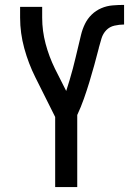

<svg xmlns="http://www.w3.org/2000/svg" viewBox="-20 -763 540 783"><path d="M205 0V-286L124 -448Q96 -504 79 -566Q62 -628 62 -691V-735H152V-691Q152 -637 166 -584.5Q180 -532 204 -483L250 -392Q257 -414 264 -437Q271 -460 277 -483Q283 -506 288.5 -529Q294 -552 299.5 -575Q305 -598 310.5 -621Q316 -644 326.5 -665.5Q337 -687 354 -703.5Q371 -720 393 -729.5Q415 -739 439 -741Q463 -743 486 -743V-663Q467 -663 447 -658.5Q427 -654 413.5 -640Q400 -626 394 -606.5Q388 -587 383 -568V-567Q374 -532 364.5 -497.5Q355 -463 344.5 -428.5Q334 -394 322 -360Q310 -326 295 -294V0Z"/></svg>

Font: Iosevka Term Curly Medium
Style: Regular
Weight: 500
Designer: Belleve Invis
Foundry: Belleve Invis
Version: Version 32.3.0